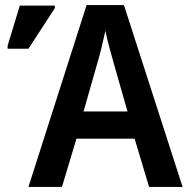

<svg xmlns="http://www.w3.org/2000/svg" viewBox="-20 -736 739 756"><path d="M567 0 510 -190H281L224 0H92L321 -716H468L699 0ZM427 -490Q420 -514 410 -551.5Q400 -589 395 -615Q389 -587 380 -549.5Q371 -512 364 -490L309 -297H482ZM10 -544V-556L58 -714H196V-704L92 -544Z"/></svg>

Font: Noto Sans SemiCondensed SemiBold
Style: Regular
Weight: 600
Width: 4
Designer: Monotype Design Team
Foundry: Monotype Imaging Inc.
Version: Version 2.013; ttfautohint (v1.8.4.7-5d5b)